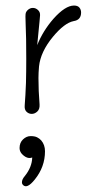

<svg xmlns="http://www.w3.org/2000/svg" viewBox="-20 -396 305 675"><path d="M265.1 -352.1Q265.1 -325.7 238.8 -321.8Q206.5 -315.4 166 -266.6Q122.6 -213.9 117.2 -162.6Q115.2 -140.1 115.2 -121.6Q115.2 -77.1 119.1 -28.3Q120.1 -12.2 111.1 -3.9Q102.1 4.4 91.6 4.4Q81.1 4.4 73.2 -3.2Q65.4 -10.7 66.9 -26.1Q68.4 -41.5 69.3 -61.8Q70.3 -82 71.3 -104.5Q72.3 -142.6 72.3 -189.5Q72.3 -268.6 70.3 -306.9Q68.4 -345.2 70.8 -351.1Q73.2 -356.9 77.1 -360.4Q85.4 -368.2 95.5 -368.2Q105.5 -368.2 113.5 -360.8Q121.6 -353.5 120.8 -342Q120.1 -330.6 118.9 -319.6Q117.7 -308.6 116.2 -292.5Q113.3 -266.6 110.8 -237.3Q130.9 -287.6 168 -330.1Q209.5 -376.5 240.2 -376.5Q253.4 -376.5 259.3 -369.1Q265.1 -361.8 265.1 -352.1ZM138.2 135.7Q138.2 190.9 102.1 235.4Q74.7 269.5 60.5 253.9Q57.1 250.5 57.1 245.1Q57.1 234.4 67.4 222.7Q92.3 191.9 93.3 157.7Q82 162.1 70.3 155.8Q48.8 143.1 48.8 124.3Q48.8 105.5 61 94Q73.2 82.5 87.6 82.5Q102.1 82.5 110.4 86.7Q118.7 90.8 125 97.7Q138.2 113.3 138.2 135.7Z"/></svg>

Font: Pompiere
Style: Regular
Weight: 400
Designer: Karolina Lach
Foundry: Sorkin Type Co.
Version: Version 1.002